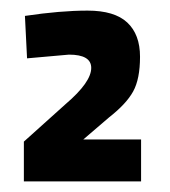

<svg xmlns="http://www.w3.org/2000/svg" viewBox="-20 -820 320 362"><path d="M246 -478H25V-553L104 -624Q152 -665 152 -692Q152 -717 110 -717L31 -710L27 -790Q94 -800 145 -800Q196 -800 220 -777.5Q244 -755 244 -713Q244 -671 231 -647.5Q218 -624 186 -599L137 -557H246Z"/></svg>

Font: Titillium Web[RUS by Daymarius]
Style: Regular
Weight: 600
Designer: Cyrillization by Daymarius
Foundry: Cyrillization by Daymarius
Version: Version 1.002 September 11, 2018